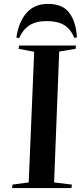

<svg xmlns="http://www.w3.org/2000/svg" viewBox="-20 -963 423 983"><path d="M155 -698 75 -713 78 -730H369L367 -713L283 -699L257 -29L348 -18L346 0H42L44 -18L127 -29ZM360 -769Q342 -815 308 -835Q274 -855 219 -855Q163 -855 129.5 -832.5Q96 -810 78 -768L64 -770Q74 -847 114 -895Q154 -943 226 -943Q301 -943 335 -897Q369 -851 374 -772Z"/></svg>

Font: Literata 72pt SemiBold
Style: Italic
Weight: 600
Italic angle: -2°
Designer: Latin by Veronika Burian and Jose Scaglione. Greek by Irene Vlachou. Cyrillic by Vera Evstafieva
Foundry: TypeTogether
Version: Version 3.002